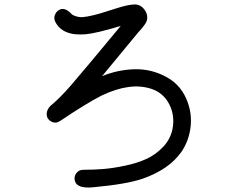

<svg xmlns="http://www.w3.org/2000/svg" viewBox="-20 -801 1040 855"><path d="M816.4 -343.8Q835.9 -289.1 828.1 -231Q820.3 -172.9 788.1 -125Q732.4 -45.9 614.3 -4.9Q543 19.5 392.6 33.2Q326.2 39.1 314.5 7.8Q307.6 -11.7 318.8 -28.3Q330.1 -44.9 350.6 -44.9Q396.5 -44.9 439.5 -48.3Q482.4 -51.8 536.1 -63Q589.8 -74.2 630.9 -92.8Q671.9 -111.3 705.1 -145.5Q738.3 -179.7 748 -225.6Q759.8 -284.2 734.4 -335.4Q709 -386.7 654.3 -405.3Q560.5 -436.5 433.6 -376Q362.3 -339.8 250 -263.7Q228.5 -249 209 -259.3Q189.5 -269.5 188 -290Q186.5 -310.5 204.1 -329.1Q245.1 -362.3 295.9 -420.9Q346.7 -479.5 517.6 -685.5Q407.2 -652.3 361.3 -648.4Q257.8 -639.6 225.6 -705.1Q218.8 -719.7 224.6 -734.9Q230.5 -750 245.1 -757.8Q269.5 -769.5 297.9 -739.3Q304.7 -732.4 316.4 -729Q328.1 -725.6 337.9 -724.6Q360.4 -723.6 416 -738.3Q432.6 -743.2 435.5 -744.1Q440.4 -745.1 496.1 -763.2Q551.8 -781.2 580.1 -781.2Q606.4 -781.2 623.5 -757.8Q640.6 -734.4 633.8 -709Q630.9 -700.2 625 -692.4Q613.3 -674.8 596.7 -658.2L434.6 -461.9Q505.9 -491.2 581.1 -492.7Q656.2 -494.1 723.1 -457Q790 -419.9 816.4 -343.8Z"/></svg>

Font: irohamaru Regular
Style: Regular
Weight: 400
Designer: [Source Han Sans]
Ryoko NISHIZUKA  (kana & ideographs); Paul D. Hunt (Latin, Greek & Cyrillic); Wenlong ZHANG  (bopomofo
Version: Version 1.00